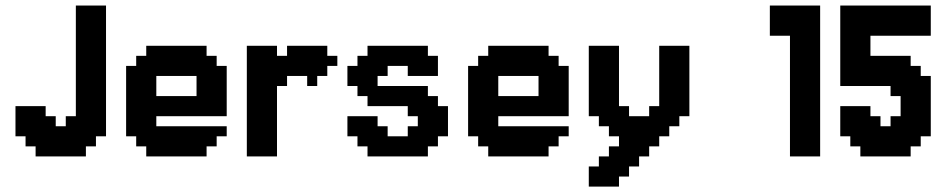

<svg xmlns="http://www.w3.org/2000/svg" viewBox="-20 -576 3484 707"><path d="M37 -185.2H148.1V-148.1H185.2V-111.1H222.2V-148.1H259.3V-555.6H370.4V-74.1H333.3V-37H296.3V0H111.1V-37H74.1V-74.1H37Z M481.5 -74.1H444.4V-333.3H481.5V-370.4H518.5V-407.4H740.7V-370.4H777.8V-333.3H814.8V-148.1H555.6V-111.1H814.8V-74.1H777.8V-37H740.7V0H518.5V-37H481.5ZM555.6 -222.2H703.7V-296.3H555.6Z M1000 -370.4H1037V-407.4H1185.2V-370.4H1222.2V-333.3H1185.2V-296.3H1148.1V-259.3H1111.1V-296.3H1037V-259.3H1000V0H888.9V-407.4H1000Z M1296.3 -74.1H1259.3V-148.1H1370.4V-111.1H1407.4V-74.1H1481.5V-111.1H1518.5V-148.1H1481.5V-185.2H1333.3V-222.2H1296.3V-259.3H1259.3V-333.3H1296.3V-370.4H1333.3V-407.4H1555.6V-370.4H1592.6V-296.3H1481.5V-333.3H1407.4V-296.3H1370.4V-259.3H1555.6V-222.2H1592.6V-185.2H1629.6V-74.1H1592.6V-37H1555.6V0H1333.3V-37H1296.3Z M1740.7 -74.1H1703.7V-333.3H1740.7V-370.4H1777.8V-407.4H2000V-370.4H2037V-333.3H2074.1V-148.1H1814.8V-111.1H2074.1V-74.1H2037V-37H2000V0H1777.8V-37H1740.7ZM1814.8 -222.2H1963V-296.3H1814.8Z M2148.1 37H2185.2V0H2222.2V-37H2259.3V-74.1H2222.2V-111.1H2185.2V-148.1H2148.1V-407.4H2259.3V-185.2H2296.3V-148.1H2370.4V-185.2H2407.4V-407.4H2518.5V-148.1H2481.5V-111.1H2444.4V-74.1H2407.4V-37H2370.4V0H2333.3V37H2296.3V74.1H2259.3V111.1H2148.1Z M2814.8 -555.6H3000V0H2888.9V-444.4H2814.8Z M3074.1 -185.2H3185.2V-148.1H3222.2V-111.1H3259.3V-148.1H3296.3V-222.2H3259.3V-259.3H3074.1V-555.6H3407.4V-444.4H3185.2V-370.4H3333.3V-333.3H3370.4V-296.3H3407.4V-74.1H3370.4V-37H3333.3V0H3148.1V-37H3111.1V-74.1H3074.1Z"/></svg>

Font: Jersey 15
Style: Regular
Weight: 400
Designer: Sarah Cadigan-Fried
Version: Version 1.001; ttfautohint (v1.8.4.7-5d5b)